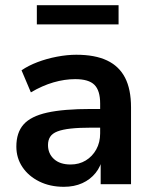

<svg xmlns="http://www.w3.org/2000/svg" viewBox="-20 -710 587 740"><path d="M226 10Q173 10 131.5 -10.5Q90 -31 66.5 -66Q43 -101 43 -145Q43 -199 71 -230.5Q99 -262 162 -276Q225 -290 331 -290H381V-218H332Q285 -218 253 -214.5Q221 -211 201.5 -203.5Q182 -196 173.5 -183Q165 -170 165 -151Q165 -118 188 -97Q211 -76 252 -76Q285 -76 310.5 -91.5Q336 -107 351 -134Q366 -161 366 -196V-311Q366 -361 344 -383Q322 -405 270 -405Q229 -405 186 -392.5Q143 -380 99 -354L63 -439Q89 -457 124.5 -470.5Q160 -484 199.5 -491.5Q239 -499 274 -499Q346 -499 392.5 -477Q439 -455 462 -410.5Q485 -366 485 -296V0H368V-104H376Q369 -69 348.5 -43.5Q328 -18 297 -4Q266 10 226 10ZM122 -616V-690H437V-616Z"/></svg>

Font: Nunito Sans 12pt ExtraLight
Style: Regular
Weight: 200
Designer: Vernon Adams
Foundry: Vernon Adams
Version: Version 3.101;gftools[0.9.27]